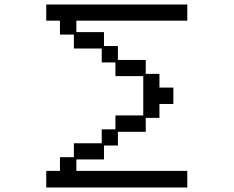

<svg xmlns="http://www.w3.org/2000/svg" viewBox="-20 -807 1040 855"><path d="M186 -46H247V-107H309V-169H433V-231H494V-293H618V-468H494V-529H433V-591H309V-653H247V-715H186V-787H814V-715H320V-664H443V-602H505V-540H629V-478H690V-417H752V-344H690V-282H629V-220H505V-159H443V-97H320V-46H814V28H186Z"/></svg>

Font: DotGothic16
Style: Regular
Weight: 400
Designer: Fontworks Inc.
Foundry: Fontworks Inc.
Version: Version 1.100